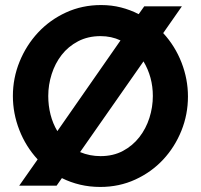

<svg xmlns="http://www.w3.org/2000/svg" viewBox="-20 -735 795 760"><path d="M700 -710 626 -604Q673 -553 698.5 -487.5Q724 -422 724 -353Q724 -282 698 -217.5Q672 -153 626 -103.5Q580 -54 516 -24.5Q452 5 377 5Q335 5 297 -4Q259 -13 225 -30L204 0H56L129 -104Q82 -155 56.5 -220.5Q31 -286 31 -355Q31 -426 57.5 -491Q84 -556 130.5 -606Q177 -656 241 -685.5Q305 -715 380 -715Q422 -715 459 -705.5Q496 -696 529 -679L551 -710ZM585 -355Q585 -430 548 -492L297 -133Q335 -117 378 -117Q428 -117 466.5 -137.5Q505 -158 531.5 -192Q558 -226 571.5 -268.5Q585 -311 585 -355ZM171 -355Q171 -317 180 -281.5Q189 -246 207 -216L457 -575Q421 -592 378 -592Q328 -592 289 -571.5Q250 -551 224 -517.5Q198 -484 184.5 -441.5Q171 -399 171 -355Z"/></svg>

Font: Oxford Sans
Style: Bold
Weight: 700
Designer: Matt McInerney, Pablo Impallari, Rodrigo Fuenzalida
Foundry: Matt McInerney, Pablo Impallari, Rodrigo Fuenzalida
Version: Version 3.000g; ttfautohint (v1.5) -l 8 -r 28 -G 28 -x 14 -D